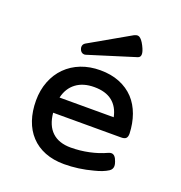

<svg xmlns="http://www.w3.org/2000/svg" viewBox="-125 -783 850 901"><g transform="rotate(20 300.0 -332.0)"><path d="M394 -670.4Q403.8 -674.8 409.2 -674.8Q415 -674.8 419.4 -672.4Q432.6 -665 445.8 -639.2Q460.4 -610.8 459 -596.7Q458.5 -584 446.3 -579.6L211.4 -506.3Q206.5 -505.4 205.1 -505.4Q197.3 -505.4 191.2 -510.3Q185.1 -515.1 182.6 -522.9Q180.2 -529.3 180.2 -534.2Q180.2 -547.9 192.4 -555.2ZM161.6 -198.7Q167.5 -136.7 201.2 -105Q234.9 -73.2 294.4 -73.2Q340.3 -73.2 385.5 -82.8Q430.7 -92.3 469.7 -110.4Q477.1 -113.8 483.9 -113.8Q502.9 -113.8 513.2 -82.5Q517.6 -70.8 517.6 -62Q517.6 -45.4 502.9 -35.6Q477.1 -19 434.6 -8.8Q362.8 10.7 291.5 10.7Q238.3 10.7 196 -5.9Q153.8 -22.5 125 -53.7Q96.2 -84.5 81.3 -128.2Q66.4 -171.9 66.4 -225.6Q66.4 -277.3 83.5 -321.3Q100.6 -365.2 131.8 -396.5Q163.6 -428.2 207 -445.1Q250.5 -461.9 302.7 -461.9Q356.4 -461.9 398.9 -444.8Q441.4 -427.7 471.2 -396Q499.5 -365.2 514.9 -322.5Q530.3 -279.8 532.2 -229Q532.2 -212.4 525.1 -205.6Q518.1 -198.7 501.5 -198.7ZM436 -275.9Q425.8 -325.7 392.6 -351.8Q359.4 -377.9 302.7 -377.9Q247.6 -377.9 212.2 -351.3Q176.8 -324.7 165.5 -275.9Z"/></g></svg>

Font: Courier Prime Medium
Style: Regular
Weight: 500
Designer: Alan Dague-Greene
Foundry: Quote-Unquote Apps
Version: Version 1.202